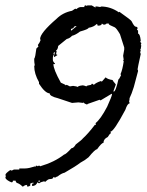

<svg xmlns="http://www.w3.org/2000/svg" viewBox="-20 -684 538 704"><path d="M293 -664.1H294.9Q296.9 -664.1 296.9 -662.1L300.8 -664.1H316.4L330.1 -656.2V-660.2H335.9L347.7 -658.2Q349.6 -658.2 349.6 -660.2Q385.3 -660.2 416 -638.7Q416 -640.6 418 -640.6Q462.4 -609.4 462.9 -605.5Q472.2 -585.9 478.5 -585.9Q484.4 -585.9 484.4 -580.1Q482.4 -576.2 482.4 -574.2Q486.3 -573.7 486.3 -570.3V-560.5Q493.2 -560.5 496.1 -535.2Q494.1 -531.2 494.1 -529.3Q498 -529.3 498 -523.4L496.1 -519.5Q496.1 -517.6 498 -517.6Q496.6 -502 494.1 -502Q494.1 -500 496.1 -500L494.1 -492.2Q494.1 -490.2 496.1 -486.3Q484.4 -433.1 484.4 -429.7Q486.3 -425.8 486.3 -423.8L470.7 -365.2Q462.4 -338.4 455.1 -324.2Q455.1 -315.4 453.1 -312.5Q455.1 -309.1 455.1 -304.7Q447.3 -304.7 439.5 -281.2Q397 -201.2 384.8 -201.2Q386.7 -197.3 386.7 -195.3Q383.3 -195.3 375 -181.6Q359.4 -174.3 359.4 -160.2Q352.5 -160.2 335.9 -136.7Q328.6 -136.7 304.7 -107.4Q291.5 -96.2 275.4 -87.9Q257.8 -74.2 216.8 -50.8Q205.1 -48.3 191.4 -37.1Q188.5 -37.1 183.6 -33.2H179.7L175.8 -35.2Q175.8 -27.3 162.1 -27.3Q156.2 -27.3 146.5 -17.6H144.5Q142.6 -17.6 142.6 -19.5Q130.4 -17.1 123 -11.7L117.2 -15.6Q112.3 -2 97.7 -2V-7.8Q97.7 -11.7 103.5 -11.7V-13.7H97.7L89.8 -9.8L91.8 -5.9Q89.8 0 80.1 0L78.1 -3.9Q80.1 -3.9 80.1 -5.9H78.1Q71.8 -5.9 64.5 0H62.5Q52.7 -10.3 41 -13.7Q37.1 -18.6 37.1 -21.5H27.3Q27.3 -15.6 23.4 -15.6H21.5Q3.4 -23.4 0 -31.2V-35.2Q0 -37.1 2 -37.1Q0 -41 0 -43Q0 -48.3 17.6 -60.5Q21.5 -58.6 23.4 -58.6L31.2 -62.5H50.8V-66.4H72.3Q85 -66.4 109.4 -74.2Q109.4 -72.3 111.3 -72.3V-76.2H115.2Q117.2 -76.2 117.2 -74.2L121.1 -76.2H125Q127 -76.2 127 -74.2Q180.2 -89.8 214.8 -117.2Q220.7 -117.2 242.2 -140.6Q250 -140.6 257.8 -154.3Q282.2 -172.9 283.2 -175.8Q302.7 -193.4 328.1 -226.6H332V-228.5L330.1 -232.4Q349.1 -247.1 373 -293Q390.6 -332 390.6 -337.9V-339.8H388.7L349.6 -316.4H347.7Q345.7 -316.4 345.7 -318.4L300.8 -302.7Q300.8 -300.8 298.8 -300.8Q287.1 -304.7 287.1 -308.6Q285.2 -308.6 285.2 -306.6L267.6 -308.6Q264.6 -308.6 244.1 -306.6L191.4 -324.2Q162.1 -331.1 162.1 -341.8Q146 -341.8 123 -377V-382.8Q105.5 -413.6 105.5 -441.4L107.4 -445.3Q105.5 -456.1 105.5 -462.9V-468.8Q109.4 -472.7 113.3 -505.9L121.1 -513.7L119.1 -517.6V-519.5Q125 -526.4 128.9 -537.1L127 -541Q127 -563 187.5 -615.2Q210 -637.7 244.1 -644.5L255.9 -652.3L259.8 -650.4Q268.6 -658.2 277.3 -658.2H289.1Q289.1 -664.1 293 -664.1ZM353.5 -597.7Q353.5 -589.8 337.9 -589.8Q337.9 -595.7 334 -595.7Q324.7 -585.4 304.7 -582Q304.7 -577.1 273.4 -568.4Q257.8 -556.2 244.1 -552.7Q235.8 -543.5 224.6 -541L193.4 -515.6Q191.4 -500 185.5 -500L187.5 -496.1L185.5 -484.4H189.5V-480.5Q186 -480.5 179.7 -474.6Q179.7 -476.6 177.7 -476.6Q177.7 -480 181.6 -492.2H177.7Q177.7 -488.3 175.8 -488.3L177.7 -484.4Q173.8 -478 173.8 -472.7V-464.8Q173.8 -458 181.6 -451.2V-449.2H175.8Q175.8 -429.7 203.1 -380.9Q220.7 -373.5 220.7 -371.1L224.6 -373L236.3 -367.2Q237.8 -367.2 248 -369.1Q262.2 -367.2 265.6 -365.2Q265.6 -369.1 283.2 -371.1Q287.1 -371.1 296.9 -367.2Q296.9 -370.6 314.5 -373Q314.9 -377 318.4 -377L324.2 -373Q332 -380.9 349.6 -386.7L353.5 -384.8L367.2 -400.4Q375 -393.1 392.6 -390.6Q392.6 -388.7 404.3 -375V-373L396.5 -351.6V-347.7Q404.3 -347.7 414.1 -392.6Q417.5 -394 423.8 -408.2L421.9 -412.1Q429.2 -428.2 433.6 -459L431.6 -462.9Q431.6 -464.8 433.6 -464.8L431.6 -478.5V-480.5Q435.5 -499.5 435.5 -502V-509.8L419.9 -558.6Q406.7 -581.1 400.4 -584Q378.9 -592.8 378.9 -595.7V-597.7H371.1L365.2 -593.8H359.4ZM240.2 -578.1V-572.3H242.2Q257.3 -585.9 259.8 -585.9V-587.9H253.9Q247.6 -578.1 240.2 -578.1ZM121.1 -21.5V-17.6H123Q127 -17.6 127 -21.5Z"/></svg>

Font: Otrack
Style: Regular
Weight: 400
Designer: Sodina
Foundry: Sodina
Version: Version 2.10 June 16, 2016